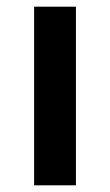

<svg xmlns="http://www.w3.org/2000/svg" viewBox="-20 -554 329 574"><path d="M82 0V-534H207V0Z"/></svg>

Font: Montserrat SemiBold
Style: Regular
Weight: 600
Designer: Julieta Ulanovsky
Foundry: Julieta Ulanovsky
Version: Version 9.000; ttfautohint (v1.8.4.7-5d5b)